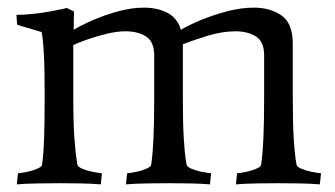

<svg xmlns="http://www.w3.org/2000/svg" viewBox="-20 -480 878 503"><path d="M821 -26 818 3Q794 1 765 0.5Q736 0 710 0Q685 0 653.5 0.5Q622 1 598 3L601 -26Q612 -27 626 -30Q640 -33 651.5 -38Q663 -43 664 -48Q664 -48 666 -63Q668 -78 670 -117Q672 -156 672 -229V-334Q672 -371 650.5 -384.5Q629 -398 597 -398Q562 -398 523 -386Q484 -374 459 -364V-229Q459 -156 461.5 -117Q464 -78 466.5 -63Q469 -48 469 -48Q470 -43 481.5 -38Q493 -33 508 -30Q523 -27 533 -26L530 3Q506 1 477 0.5Q448 0 422 0Q397 0 365.5 0.5Q334 1 310 3L313 -26Q324 -27 338 -30Q352 -33 363.5 -38Q375 -43 376 -48Q376 -48 378 -63Q380 -78 382 -117Q384 -156 384 -229V-334Q384 -371 362.5 -384.5Q341 -398 309 -398Q286 -398 259.5 -391.5Q233 -385 210 -377Q187 -369 172 -362V-229Q172 -156 175 -117Q178 -78 180.5 -63Q183 -48 183 -48Q184 -43 195.5 -38Q207 -33 222 -30Q237 -27 247 -26L244 3Q220 1 191 0.5Q162 0 136 0Q111 0 79.5 0.5Q48 1 24 3L27 -26Q38 -27 52 -30Q66 -33 77.5 -38Q89 -43 90 -48Q90 -48 92 -63Q94 -78 95.5 -117Q97 -156 97 -229Q97 -302 95 -337.5Q93 -373 91 -384.5Q89 -396 89 -396L25 -415L23 -441Q41 -441 65.5 -443.5Q90 -446 114 -450.5Q138 -455 155 -459L174 -450Q174 -450 173.5 -434.5Q173 -419 173 -402Q193 -414 224 -427.5Q255 -441 290 -450.5Q325 -460 357 -460Q391 -460 417.5 -447Q444 -434 454 -402Q474 -414 506.5 -427.5Q539 -441 575.5 -450.5Q612 -460 645 -460Q688 -460 717.5 -439.5Q747 -419 747 -365V-229Q747 -156 749.5 -117Q752 -78 754.5 -63Q757 -48 757 -48Q758 -43 769.5 -38Q781 -33 796 -30Q811 -27 821 -26Z"/></svg>

Font: Average
Style: Regular
Weight: 400
Designer: Eduardo Tunni
Foundry: Eduardo Rodriguez Tunni
Version: Version 1.003; ttfautohint (v1.8.4.7-5d5b)